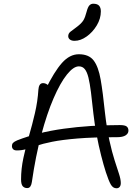

<svg xmlns="http://www.w3.org/2000/svg" viewBox="-20 -1001 753 1030"><path d="M605 9Q586 9 574.5 -11Q563 -31 548 -77Q536 -114 522.5 -167Q509 -220 498 -279Q487 -338 481 -392Q474 -458 468 -506Q462 -554 454.5 -584.5Q447 -615 435 -630Q423 -645 403 -645Q374 -645 338.5 -600.5Q303 -556 267.5 -474Q232 -392 201.5 -278Q171 -164 151 -25Q149 -10 143 -1Q137 8 126 8Q111 8 102 -2Q93 -12 93 -39Q93 -95 105.5 -153.5Q118 -212 135.5 -272Q153 -332 167.5 -394.5Q182 -457 186 -520Q187 -536 193 -545.5Q199 -555 211 -555Q223 -555 233.5 -547.5Q244 -540 252 -526L223 -519Q271 -617 312.5 -663.5Q354 -710 403 -710Q457 -710 482.5 -676.5Q508 -643 520 -574Q532 -505 543 -397Q553 -310 567 -247Q581 -184 595 -140.5Q609 -97 618.5 -68Q628 -39 628 -19Q628 -6 622 1.5Q616 9 605 9ZM70 -194Q57 -194 50.5 -200.5Q44 -207 44 -218Q44 -228 50 -234.5Q56 -241 72 -248Q181 -291 322 -310.5Q463 -330 623 -330Q650 -330 659.5 -322.5Q669 -315 669 -300Q669 -285 654 -275Q639 -265 607 -265Q479 -265 395.5 -258Q312 -251 260 -240.5Q208 -230 176 -219Q144 -208 120.5 -201Q97 -194 70 -194ZM380 -782Q364 -782 355 -789Q346 -796 346 -807Q346 -821 357.5 -830.5Q369 -840 390 -855Q417 -875 427 -891.5Q437 -908 444 -936Q451 -963 459.5 -972Q468 -981 480 -981Q502 -981 511.5 -970.5Q521 -960 521 -940Q521 -901 499 -864.5Q477 -828 444.5 -805Q412 -782 380 -782Z"/></svg>

Font: Shantell Sans Light
Style: Regular
Weight: 300
Designer: Stephen Nixon, Anya Danilova, Shantell Martin
Foundry: Arrow Type
Version: Version 1.011;[c5ecc13dd]